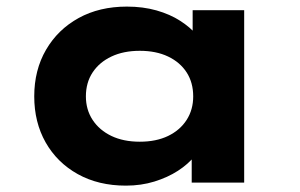

<svg xmlns="http://www.w3.org/2000/svg" viewBox="-20 -562 924 591"><path d="M367.5 9.4Q283 9.4 219.3 -26.1Q155.7 -61.6 120.5 -123.6Q85.4 -185.6 85.4 -265.3Q85.4 -346.4 121.7 -408.8Q158 -471.2 222 -506.5Q285.9 -541.7 370.5 -541.7Q420.2 -541.7 461.9 -529.9Q503.5 -518 534.5 -498Q565.6 -478.1 585.5 -454.4Q605.3 -430.6 611.4 -407.1L573 -405.1V-530.7H731.6V0H570.1V-141.4L604.2 -132.1Q599.9 -107 579.5 -81.8Q559.1 -56.6 527.6 -36.2Q496.2 -15.9 455.3 -3.2Q414.4 9.4 367.5 9.4ZM410.3 -125.8Q460.6 -125.8 497.4 -143.5Q534.2 -161.3 554.5 -192.9Q574.7 -224.5 574.7 -265.3Q574.7 -307.7 554.5 -339.1Q534.2 -370.5 497.4 -388Q460.6 -405.6 410.3 -405.6Q360.1 -405.6 323 -388Q285.9 -370.5 265.1 -339.1Q244.4 -307.7 244.4 -265.3Q244.4 -224.5 265.1 -192.9Q285.9 -161.3 323 -143.5Q360.1 -125.8 410.3 -125.8Z"/></svg>

Font: Lexend Mega
Style: Regular
Weight: 400
Designer: Bonnie Shaver-Troup, Thomas Jockin
Foundry: Lexend
Version: Version 1.007